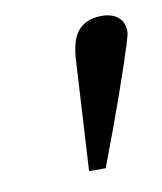

<svg xmlns="http://www.w3.org/2000/svg" viewBox="-47 -754 314 372"><g transform="rotate(-10 110.0 -568.0)"><path d="M220.2 -675.8Q220.2 -670.4 214.4 -651.6Q208.5 -632.8 199.7 -606.7Q190.9 -580.6 180.4 -551Q169.9 -521.5 160.2 -495.1Q150.4 -468.8 142.8 -448.7Q135.3 -428.7 132.8 -421.9H100.1L112.8 -645Q114.3 -660.2 117.9 -672.6Q121.6 -685.1 128.9 -694.3Q136.2 -703.6 147.9 -708.7Q159.7 -713.9 176.8 -713.9Q195.8 -713.9 208 -704.1Q220.2 -694.3 220.2 -675.8Z"/></g></svg>

Font: Charis SIL
Style: Italic
Weight: 400
Italic angle: -11°
Foundry: SIL International
Version: Version 4.112